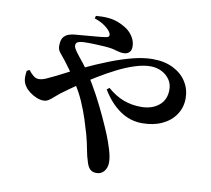

<svg xmlns="http://www.w3.org/2000/svg" viewBox="-91 -903 1182 1075"><g transform="rotate(10 500.0 -366.0)"><path d="M524 68Q501 68 487.5 55Q474 42 466 13Q457 -13 450 -51.5Q443 -90 431 -135Q421 -170 406.5 -215.5Q392 -261 369.5 -313Q347 -365 312 -417Q292 -450 274 -475.5Q256 -501 241 -520Q224 -542 208.5 -560Q193 -578 196 -606Q197 -634 209 -648Q221 -662 238 -667.5Q255 -673 273 -674.5Q291 -676 305 -677Q335 -680 363.5 -682Q392 -684 414.5 -686.5Q437 -689 448 -691Q469 -695 461 -715Q454 -731 429 -750.5Q404 -770 365 -783L369 -798Q448 -805 496.5 -785.5Q545 -766 568 -741Q585 -722 593 -703Q601 -684 601 -664Q601 -641 588.5 -630Q576 -619 556 -619Q541 -619 522.5 -624.5Q504 -630 489 -633Q472 -636 444.5 -638Q417 -640 385.5 -641Q354 -642 325 -641Q307 -640 295 -635Q283 -630 283 -614Q283 -602 300 -579Q317 -556 340 -528Q363 -500 380 -471Q415 -419 446.5 -359.5Q478 -300 503 -245.5Q528 -191 544 -152Q559 -115 571.5 -73.5Q584 -32 584 -3Q584 28 567.5 48Q551 68 524 68ZM727 -251Q659 -251 601.5 -290.5Q544 -330 500 -403L514 -414Q559 -375 605.5 -357.5Q652 -340 706 -340Q767 -340 806.5 -372Q846 -404 846 -462Q846 -495 828.5 -520Q811 -545 782.5 -559Q754 -573 720 -573Q681 -573 633.5 -558Q586 -543 535 -517.5Q484 -492 432.5 -460.5Q381 -429 333 -396Q285 -363 245 -333Q228 -319 214.5 -307Q201 -295 189 -287.5Q177 -280 160 -280Q143 -280 122 -288.5Q101 -297 82.5 -311Q64 -325 55 -339Q43 -355 39.5 -374.5Q36 -394 41 -428L56 -435Q69 -418 83.5 -406Q98 -394 115 -394Q134 -394 159 -405.5Q184 -417 211 -430Q279 -466 348 -498.5Q417 -531 484.5 -557.5Q552 -584 613 -599.5Q674 -615 725 -615Q793 -615 842.5 -590Q892 -565 918 -523Q944 -481 944 -430Q944 -379 917 -338Q890 -297 841 -274Q792 -251 727 -251Z"/></g></svg>

Font: Noto Serif SC ExtraLight
Style: Bold
Weight: 700
Version: Version 2.002-H1;hotconv 1.1.0;makeotfexe 2.6.0